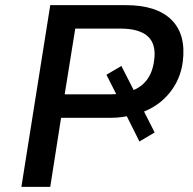

<svg xmlns="http://www.w3.org/2000/svg" viewBox="-20 -725 748 745"><path d="M63 0 175 -705H469Q588 -705 645.5 -648Q703 -591 689 -484Q680 -416 637.5 -364Q595 -312 528 -288L533 -304L580 -211L521 -176L464 -290L487 -277Q469 -273 451 -270.5Q433 -268 413 -268H217L175 0ZM231 -359H410Q424 -359 435.5 -360Q447 -361 457 -363L441 -340L393 -435L451 -469L503 -367L489 -372Q527 -385 549.5 -414.5Q572 -444 578 -490Q587 -553 554 -583.5Q521 -614 447 -614H272Z"/></svg>

Font: Nunito Sans 7pt SemiBold
Style: Italic
Weight: 600
Italic angle: -9°
Designer: Vernon Adams
Foundry: Vernon Adams
Version: Version 3.101;gftools[0.9.27]